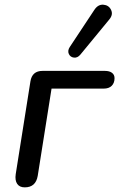

<svg xmlns="http://www.w3.org/2000/svg" viewBox="-20 -788 506 815"><path d="M46.7 -48.6 109.2 -442.8Q116.3 -487.1 160.7 -487.1H425.1Q444.7 -487.1 455.4 -478.9Q466.2 -470.7 466.2 -456.3Q466.2 -435.8 454.3 -423.9Q442.4 -411.9 420.6 -411.9H198.8L140.1 -41.4Q131.7 7.3 85.1 7.3Q62.9 7.3 52.9 -7.6Q42.9 -22.4 46.7 -48.6ZM276.3 -588.7 380.5 -746.1Q396.1 -769.9 419 -768Q441.9 -766.1 451.5 -746Q461 -725.9 444.2 -705.7L321.3 -556.4Q309.3 -541.7 293.9 -543.5Q278.5 -545.3 272.2 -559Q265.9 -572.8 276.3 -588.7Z"/></svg>

Font: SN Pro Thin
Style: Italic
Weight: 200
Italic angle: -9°
Designer: Tobias Whetton
Foundry: Supernotes
Version: Version 1.003;Glyphs 3.3 (3324)